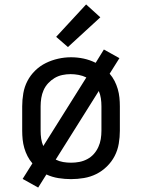

<svg xmlns="http://www.w3.org/2000/svg" viewBox="-20 -799 640 865"><path d="M152 46 82 7 126 -63Q113 -78 104 -95.5Q95 -113 89.5 -132Q84 -151 82 -170.5Q80 -190 80 -210V-320Q80 -349 85 -378.5Q90 -408 103.5 -434Q117 -460 138.5 -481Q160 -502 186.5 -515Q213 -528 242 -534.5Q271 -541 300 -541Q329 -541 357 -535Q385 -529 411 -516L448 -576L518 -537L474 -467Q487 -452 496 -434.5Q505 -417 510.5 -398Q516 -379 518 -359.5Q520 -340 520 -320V-210Q520 -181 515 -151.5Q510 -122 496.5 -96Q483 -70 461.5 -49Q440 -28 414 -15Q388 -2 358.5 3Q329 8 300 8Q272 8 243.5 3.5Q215 -1 189 -13ZM175 -141 369 -450Q353 -458 334.5 -461.5Q316 -465 298 -465Q279 -465 260.5 -461Q242 -457 226 -447.5Q210 -438 197 -424Q184 -410 176.5 -393Q169 -376 166 -357.5Q163 -339 163 -320V-210Q163 -192 165.5 -174.5Q168 -157 175 -141ZM300 -66Q319 -66 337.5 -69.5Q356 -73 373 -82Q390 -91 402.5 -105Q415 -119 423 -136.5Q431 -154 434 -172.5Q437 -191 437 -210V-320Q437 -338 434.5 -355.5Q432 -373 425 -389L231 -80Q247 -72 264.5 -69Q282 -66 300 -66ZM286 -587 233 -633 368 -779 432 -721Z"/></svg>

Font: Iosevka Mono
Style: Regular
Weight: 400
Designer: Belleve Invis
Foundry: Belleve Invis
Version: Version 11.1.1